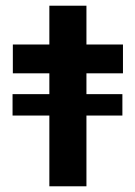

<svg xmlns="http://www.w3.org/2000/svg" viewBox="-20 -653 473 673"><path d="M24 -323H409V-248H24ZM25 -497H411V-396H25ZM153 -633H283V0H153Z"/></svg>

Font: Syne
Style: Bold
Weight: 700
Designer: Lucas Descroix
Foundry: Bonjour Monde
Version: Version 2.200